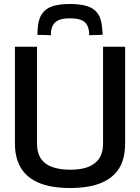

<svg xmlns="http://www.w3.org/2000/svg" viewBox="-20 -935 705 965"><path d="M55 -216V-700H166V-215Q166 -183 174.5 -160Q183 -137 199.5 -121.5Q216 -106 237.5 -97.5Q259 -89 283 -85.5Q307 -82 333 -82Q359 -82 383 -85.5Q407 -89 428 -98Q449 -107 465 -122.5Q481 -138 489.5 -160.5Q498 -183 498 -215V-700H609V-216Q609 -164 596 -126Q583 -88 558 -62Q533 -36 498.5 -20Q464 -4 422 3Q380 10 332 10Q285 10 243 3Q201 -4 166.5 -20Q132 -36 107 -62Q82 -88 68.5 -126Q55 -164 55 -216ZM332 -915Q383 -915 418.5 -904Q454 -893 473 -864.5Q492 -836 494 -784Q495 -778 495.5 -772Q496 -766 496 -760L428 -758Q428 -762 428 -765Q428 -768 428 -771Q426 -795 416.5 -811Q407 -827 386.5 -835Q366 -843 332 -843Q298 -843 278 -835Q258 -827 248 -811.5Q238 -796 236 -772Q236 -768 236 -765Q236 -762 236 -758L168 -760Q168 -766 168.5 -772.5Q169 -779 169 -785Q171 -834 189 -862.5Q207 -891 242 -903Q277 -915 332 -915Z"/></svg>

Font: Georama ExtraCondensed Thin Medium
Style: Regular
Weight: 500
Version: Version 1.001